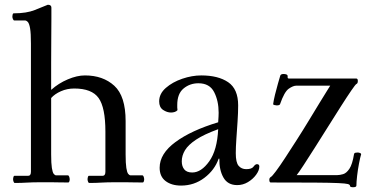

<svg xmlns="http://www.w3.org/2000/svg" viewBox="-20 -767 1571 807"><path d="M196 -390Q226 -417 265 -433.5Q304 -450 337 -450Q413 -450 460.5 -406.5Q508 -363 508 -258V-118Q508 -80 511 -61Q514 -42 519 -36Q524 -30 529 -30H578Q582 -30 584 -24Q586 -18 586 -13Q586 -9 584.5 -4.5Q583 0 580 0Q553 0 536.5 -0.5Q520 -1 506 -1Q492 -1 471 -1Q428 -1 406 0.5Q384 2 355 2Q352 2 350 -3.5Q348 -9 348 -13Q348 -18 349.5 -23Q351 -28 353 -28H411Q423 -28 423 -45V-214Q423 -315 394.5 -355Q366 -395 292 -395Q262 -395 236 -383.5Q210 -372 195 -355V-118Q195 -80 198 -61Q201 -42 206 -36Q211 -30 216 -30H265Q269 -30 271 -24Q273 -18 273 -13Q273 -9 271.5 -4.5Q270 0 267 0Q240 0 223.5 -0.5Q207 -1 193 -1Q179 -1 158 -1Q115 -1 93 0.5Q71 2 42 2Q39 2 37 -3.5Q35 -9 35 -13Q35 -18 36.5 -23Q38 -28 40 -28H98Q110 -28 110 -45V-584Q110 -627 106.5 -647.5Q103 -668 97 -674.5Q91 -681 85 -681H40Q37 -681 34.5 -686.5Q32 -692 32 -697Q32 -700 33 -705.5Q34 -711 38 -711Q92 -711 126.5 -725Q161 -739 181 -747Q196 -747 196 -735Q196 -721 196 -686.5Q196 -652 195.5 -604Q195 -556 195 -501Q195 -446 195 -390Z M981 -324Q981 -294 978.5 -256.5Q976 -219 973.5 -183.5Q971 -148 971 -123Q971 -84 983 -70Q995 -56 1015 -56Q1038 -56 1045.5 -66.5Q1053 -77 1060 -77Q1070 -77 1070 -67Q1070 -51 1056.5 -32.5Q1043 -14 1022 -1.5Q1001 11 977 11Q937 11 919 -21Q901 -53 902 -100H899Q882 -52 839 -19.5Q796 13 741 13Q701 13 676 -6Q651 -25 651 -62Q651 -121 717.5 -170Q784 -219 897 -253Q898 -266 898.5 -276.5Q899 -287 899 -293Q899 -343 880 -380Q861 -417 814 -417Q778 -417 751.5 -395Q725 -373 725 -326Q725 -321 725 -315.5Q725 -310 726 -304Q722 -299 714.5 -296.5Q707 -294 699 -294Q682 -294 665.5 -305Q649 -316 649 -341Q649 -373 677 -397.5Q705 -422 746 -436Q787 -450 826 -450Q897 -450 939 -421.5Q981 -393 981 -324ZM788 -42Q826 -42 859.5 -89Q893 -136 897 -224Q837 -202 804 -180Q771 -158 757.5 -135.5Q744 -113 744 -89Q744 -68 754.5 -55Q765 -42 788 -42Z M1498 -119Q1494 -106 1489 -80Q1484 -54 1481 -28Q1478 -2 1478 13Q1478 20 1464 20Q1451 20 1451 14Q1451 9 1442 6.5Q1433 4 1401.5 2.5Q1370 1 1302.5 0.5Q1235 0 1118 0Q1112 0 1112 -12Q1112 -19 1118 -23Q1123 -25 1139.5 -47Q1156 -69 1178.5 -103.5Q1201 -138 1227 -178.5Q1253 -219 1277.5 -259.5Q1302 -300 1322.5 -333.5Q1343 -367 1355.5 -387Q1368 -407 1368 -407H1226Q1212 -407 1193.5 -394Q1175 -381 1157 -329Q1155 -324 1143 -324Q1139 -324 1133.5 -325.5Q1128 -327 1128 -329Q1130 -345 1136 -369.5Q1142 -394 1148.5 -416.5Q1155 -439 1158 -449Q1160 -456 1172 -456Q1179 -456 1184 -454Q1189 -452 1189 -447Q1189 -443 1189 -440.5Q1189 -438 1193 -437H1477Q1484 -437 1484 -427Q1484 -416 1478 -414Q1474 -412 1456.5 -386.5Q1439 -361 1413.5 -321Q1388 -281 1359.5 -235.5Q1331 -190 1304 -147.5Q1277 -105 1256.5 -73.5Q1236 -42 1227 -31H1398Q1408 -31 1422 -35Q1436 -39 1448.5 -57.5Q1461 -76 1468 -119Q1469 -124 1474 -125Q1479 -126 1483 -126Q1488 -126 1493 -124Q1498 -122 1498 -119Z"/></svg>

Font: Sedan
Style: Regular
Weight: 400
Designer: Sebastian Salazar
Foundry: Sebastian Salazar
Version: Version 1.100; ttfautohint (v1.8.4.7-5d5b)